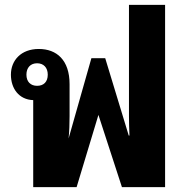

<svg xmlns="http://www.w3.org/2000/svg" viewBox="-20 -772 768 792"><path d="M117 0H296L386 -298L483 0H661V-752H512V-293C512 -267 513 -239 514 -213H511L414 -532H357L263 -201C266 -231 267 -263 267 -293V-425C267 -524 214 -570 140 -570C67 -570 25 -523 25 -464C25 -407 58 -361 117 -359ZM133 -418C106 -418 89 -435 89 -464C89 -493 106 -511 133 -511C160 -511 177 -493 177 -464C177 -434 160 -418 133 -418Z"/></svg>

Font: Noto Sans Thai Looped SemiCondensed ExtraBold
Style: Regular
Weight: 800
Width: 4
Designer: Sasikarn Vongin, Ben Mitchell
Foundry: The Fontpad Ltd
Version: Version 1.001